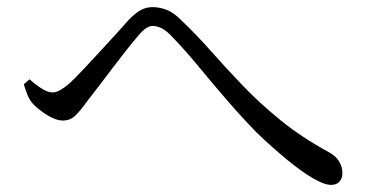

<svg xmlns="http://www.w3.org/2000/svg" viewBox="-20 -613 1040 540"><path d="M911 -93Q892 -93 859.5 -112Q827 -131 786.5 -164.5Q746 -198 703 -239Q661 -282 619.5 -330Q578 -378 538.5 -426Q499 -474 459 -515Q445 -529 432.5 -534.5Q420 -540 409 -540Q400 -540 390.5 -533.5Q381 -527 370 -514Q357 -499 337.5 -474.5Q318 -450 298 -423.5Q278 -397 258.5 -371.5Q239 -346 225 -328Q207 -303 192.5 -288.5Q178 -274 157 -274Q137 -274 111.5 -290Q86 -306 70 -324Q62 -334 56.5 -348Q51 -362 47 -376L63 -390Q81 -374 98 -363.5Q115 -353 128 -353Q138 -353 150 -360Q162 -367 176 -379Q194 -396 216 -419.5Q238 -443 262 -469Q286 -495 307 -518Q328 -541 342 -557Q358 -574 374 -583.5Q390 -593 409 -593Q429 -593 449.5 -585Q470 -577 493 -553Q533 -515 574.5 -468Q616 -421 663.5 -371.5Q711 -322 769.5 -274.5Q828 -227 903 -186Q924 -175 933.5 -159.5Q943 -144 943 -126Q943 -112 935 -102.5Q927 -93 911 -93Z"/></svg>

Font: Noto Serif KR
Style: Regular
Weight: 400
Designer: Ryoko NISHIZUKA  (kana & ideographs); Frank Grießhammer (Latin, Greek & Cyrillic); Wenlong ZHANG  (bopomofo); Sandoll Co
Foundry: Adobe
Version: Version 2.003-H1;hotconv 1.1.1;makeotfexe 2.6.0